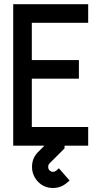

<svg xmlns="http://www.w3.org/2000/svg" viewBox="-20 -704 490 928"><path d="M302.7 180.2Q273.4 204.6 236.3 204.6Q192.4 204.6 163.6 174.1Q134.8 143.6 134.8 102.5Q134.8 60.1 163.6 31.2L208.5 -13.7H292V13.2L219.2 85.9Q212.9 93.3 212.9 102.5Q212.9 112.8 219.7 119.6Q226.6 126.5 236.3 126.5Q244.6 126.5 252 120.6L264.6 109.4L316.4 168.5ZM133.8 -323.7V-90.3H406.2V0H43.9V-683.6H406.2V-593.8H133.8V-413.6H361.3V-323.7Z"/></svg>

Font: Anka/Coder Narrow
Style: Bold
Weight: 700
Width: 3
Monospace: yes
Version: Version 001.100